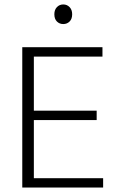

<svg xmlns="http://www.w3.org/2000/svg" viewBox="-20 -842 527 862"><path d="M80 -630H440V-588H132V-345H414V-303H132V-42H443V0H80ZM224 -778Q224 -798 235.5 -810Q247 -822 264 -822Q281 -822 292.5 -810Q304 -798 304 -778Q304 -757 292.5 -745.5Q281 -734 264 -734Q247 -734 235.5 -745.5Q224 -757 224 -778Z"/></svg>

Font: Mukta ExtraLight
Style: Regular
Weight: 275
Designer: Girish Dalvi and Yashodeep Gholap
Foundry: Ek Type
Version: Version 2.538;PS 1.002;hotconv 16.6.51;makeotf.lib2.5.65220;